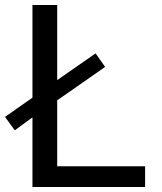

<svg xmlns="http://www.w3.org/2000/svg" viewBox="-25 -749 647 769"><path d="M105 -278.8 34.2 -227.1 -4.9 -280.8 105 -357.9V-729H204.1V-428.2L357.9 -535.2L396 -481L204.1 -347.2V-83H556.2V0H105Z"/></svg>

Font: Hack
Style: Regular
Weight: 400
Monospace: yes
Designer: Christopher Simpkins
Foundry: Christopher Simpkins
Version: Version 2.019; ttfautohint (v1.4.1) -l 4 -r 80 -G 350 -x 0 -